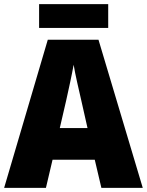

<svg xmlns="http://www.w3.org/2000/svg" viewBox="-20 -908 710 928"><path d="M503 -888H169V-773H503ZM470 0H670L456 -716H211L0 0H202L234 -136H438ZM373 -422 403 -289H269L300 -423C311 -472 328 -550 336 -595C343 -550 363 -466 373 -422Z"/></svg>

Font: Noto Sans Armenian SemiCondensed Black
Style: Regular
Weight: 900
Width: 4
Designer: Monotype Design Team
Foundry: Monotype Imaging Inc.
Version: Version 2.008